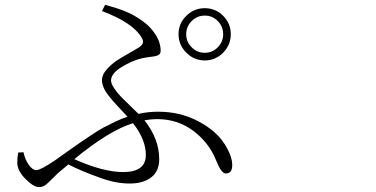

<svg xmlns="http://www.w3.org/2000/svg" viewBox="-20 -762 1540 786"><path d="M871.6 -675.8Q849.6 -698.2 818.4 -698.2Q787.1 -698.2 764.6 -675.8Q742.2 -653.3 742.2 -622.1Q742.2 -590.8 764.6 -568.4Q787.1 -545.9 818.4 -545.9Q849.6 -545.9 871.6 -568.4Q893.6 -590.8 893.6 -622.1Q893.6 -653.3 871.6 -675.8ZM893.6 -546.4Q862.3 -514.6 818.4 -514.6Q774.4 -514.6 742.7 -546.4Q710.9 -578.1 710.9 -622.1Q710.9 -666 742.7 -697.3Q774.4 -728.5 818.4 -728.5Q862.3 -728.5 893.6 -697.3Q924.8 -666 924.8 -622.1Q924.8 -578.1 893.6 -546.4ZM577.1 -127.9Q577.1 -190.4 524.4 -257.8Q424.8 -226.6 284.2 -110.4Q402.3 -57.6 484.4 -57.6Q577.1 -57.6 577.1 -127.9ZM397.5 -716.8 410.2 -742.2Q500 -718.8 543 -689.5Q585 -665 611.3 -628.4Q637.7 -591.8 637.7 -553.7Q637.7 -545.9 633.8 -541Q629.9 -536.1 621.6 -533.7Q613.3 -531.2 604.5 -530.3Q595.7 -529.3 582.5 -527.3Q569.3 -525.4 560.5 -523.4Q520.5 -513.7 477.5 -487.3Q434.6 -460.9 434.6 -432.6Q434.6 -419.9 447.3 -400.9Q460 -381.8 473.6 -367.7Q487.3 -353.5 512.7 -329.1Q538.1 -304.7 546.9 -295.9Q585.9 -304.7 627.9 -304.7Q716.8 -304.7 789.6 -266.6Q862.3 -228.5 896.5 -176.8Q930.7 -125 930.7 -85.9Q930.7 -51.8 904.3 -51.8Q885.7 -51.8 864.3 -106.4Q835 -178.7 771 -226.6Q707 -274.4 623 -274.4Q598.6 -274.4 571.3 -269.5Q631.8 -193.4 631.8 -110.4Q631.8 -60.5 598.6 -35.6Q565.4 -10.7 511.7 -10.7Q454.1 -10.7 392.6 -33.2Q312.5 -61.5 259.8 -88.9L216.8 -52.7Q206.1 -43 189 -25.4Q171.9 -7.8 162.1 -2Q152.3 3.9 139.6 3.9Q117.2 3.9 84 -29.8Q50.8 -63.5 50.8 -95.7Q50.8 -119.1 54.7 -137.7L76.2 -138.7Q82 -109.4 97.7 -87.4Q113.3 -65.4 128.9 -65.4Q145.5 -65.4 205.1 -105.5Q214.8 -112.3 254.4 -140.6Q293.9 -168.9 307.1 -177.7Q320.3 -186.5 353 -208.5Q385.7 -230.5 404.3 -240.2Q422.9 -250 450.2 -263.2Q477.5 -276.4 502 -284.2Q494.1 -293 475.1 -313Q456.1 -333 445.8 -344.7Q435.5 -356.4 422.4 -373.5Q409.2 -390.6 403.3 -405.8Q397.5 -420.9 397.5 -434.6Q397.5 -456.1 417 -478Q436.5 -500 457.5 -513.7Q478.5 -527.3 510.3 -545.4Q542 -563.5 549.8 -568.4Q562.5 -578.1 564.9 -586.4Q567.4 -594.7 559.6 -608.4Q524.4 -668.9 397.5 -716.8Z"/></svg>

Font: Bpmf Zihi Serif Light
Style: Light
Weight: 300
Foundry: But Ko
Version: Version 1.320